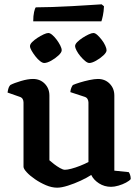

<svg xmlns="http://www.w3.org/2000/svg" viewBox="-20 -866 645 890"><path d="M245 4Q220 4 193 -7.5Q166 -19 142 -35.5Q118 -52 103.5 -68Q89 -84 89 -93V-391Q89 -400 85 -407Q81 -414 72 -417L15 -437Q17 -451 20 -459Q23 -467 28 -472Q45 -481 77 -490.5Q109 -500 133 -500Q166 -500 187.5 -478Q209 -456 209 -423V-123Q218 -115 231 -105Q244 -95 258 -87Q272 -79 281 -79Q292 -79 311 -84Q330 -89 351.5 -97.5Q373 -106 390 -115V-391Q390 -399 386 -406.5Q382 -414 373 -417L306 -439Q307 -451 311 -460Q315 -469 318 -472Q329 -477 350 -483.5Q371 -490 394.5 -495Q418 -500 434 -500Q467 -500 488.5 -478Q510 -456 510 -423V-75L577 -68Q580 -64 583 -55.5Q586 -47 586 -36Q580 -28 564 -19.5Q548 -11 529 -5.5Q510 0 495 0Q464 0 439 -16Q414 -32 403 -55Q383 -42 354 -28.5Q325 -15 295 -5.5Q265 4 245 4ZM394 -574Q386 -574 375 -583Q364 -592 353 -605Q342 -618 335 -631.5Q328 -645 328 -652Q328 -661 338 -671Q348 -681 362.5 -690.5Q377 -700 391 -706.5Q405 -713 413 -713Q421 -713 431 -704Q441 -695 451.5 -681.5Q462 -668 468 -654.5Q474 -641 474 -633Q474 -623 459 -609Q444 -595 425 -584.5Q406 -574 394 -574ZM185 -574Q177 -574 166 -582.5Q155 -591 144.5 -604.5Q134 -618 126.5 -631Q119 -644 119 -652Q119 -661 129 -671Q139 -681 153.5 -690.5Q168 -700 182 -706.5Q196 -713 204 -713Q212 -713 222.5 -704Q233 -695 243 -681.5Q253 -668 259.5 -655Q266 -642 266 -633Q266 -623 251 -609Q236 -595 217 -584.5Q198 -574 185 -574ZM134 -767Q134 -793 138 -810.5Q142 -828 146 -832Q178 -832 222.5 -833.5Q267 -835 313 -837.5Q359 -840 396 -842.5Q433 -845 451 -846L462 -837Q461 -813 457 -794Q453 -775 450 -767Z"/></svg>

Font: Texturina Medium 12pt SemiBold
Style: Regular
Weight: 600
Version: Version 1.002